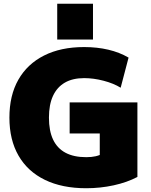

<svg xmlns="http://www.w3.org/2000/svg" viewBox="-20 -990 801 1020"><path d="M438 10Q310 10 218.5 -34.5Q127 -79 78.5 -163Q30 -247 30 -365Q30 -483 77.5 -566.5Q125 -650 214 -695Q303 -740 427 -740Q496 -740 555.5 -726Q615 -712 663 -684L621 -524Q584 -547 530.5 -561Q477 -575 427 -575Q366 -575 324.5 -551Q283 -527 261.5 -480.5Q240 -434 240 -365Q240 -295 262 -248.5Q284 -202 328 -178.5Q372 -155 438 -155Q467 -155 488.5 -160Q510 -165 533 -177L510 -131V-281H350V-446H710V-50Q655 -21 584 -5.5Q513 10 438 10ZM284 -780V-970H474V-780Z"/></svg>

Font: M PLUS 1 Black
Style: Regular
Weight: 900
Designer: Coji Morishita
Foundry: UNDERFOREST DESIGN
Version: Version 1.001